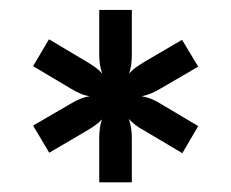

<svg xmlns="http://www.w3.org/2000/svg" viewBox="-20 -780 465 386"><path d="M179.5 -413.5V-502.5Q179.5 -512.5 180.8 -522Q182 -531.5 185 -540Q179 -533.5 171.2 -528Q163.5 -522.5 155 -517.5L79 -473L46.5 -527.5L123 -572Q132 -577.5 141.2 -581.2Q150.5 -585 160.5 -586.5Q150.5 -588 141.2 -592Q132 -596 123 -601.5L46.5 -647L78.5 -701L155 -655.5Q164 -650 171.8 -644.5Q179.5 -639 185.5 -632Q179.5 -649 179.5 -669.5V-760H245V-670.5Q245 -660 243.8 -650.2Q242.5 -640.5 239.5 -632Q245.5 -639 253.2 -644.5Q261 -650 270 -655.5L346 -700L378.5 -646L302 -601.5Q293 -596 283.8 -592.2Q274.5 -588.5 265 -586.5Q283.5 -583.5 302 -572L378.5 -526.5L346.5 -472L270 -517.5Q251 -527.5 239 -541Q245 -523.5 245 -503.5V-413.5Z"/></svg>

Font: Lato Heavy
Style: Regular
Weight: 800
Designer: Lukasz Dziedzic
Foundry: tyPoland Lukasz Dziedzic
Version: Version 2.007; 2014-02-27